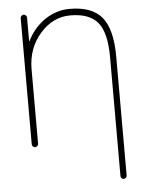

<svg xmlns="http://www.w3.org/2000/svg" viewBox="-62 -814 803 1060"><g transform="rotate(-5 339.0 -284.5)"><path d="M126 -607.4Q126 -606.4 127 -606Q127.9 -605.5 127.9 -606.4Q158.2 -668.9 212.9 -711.9Q282.2 -764.6 364.3 -764.6Q488.3 -764.6 543 -697.8Q597.7 -630.9 597.7 -480.5V179.7Q597.7 186.5 592.8 191.4Q587.9 196.3 580.6 196.3Q573.2 196.3 568.4 191.4Q563.5 186.5 563.5 179.7V-480.5Q563.5 -615.2 517.1 -671.9Q470.7 -728.5 364.3 -728.5Q267.6 -728.5 196.8 -647.5Q126 -566.4 126 -451.2V-38.1Q126 -31.2 120.6 -25.9Q115.2 -20.5 108.4 -20.5Q101.6 -20.5 96.2 -25.9Q90.8 -31.2 90.8 -38.1V-737.3Q90.8 -744.1 96.2 -749.5Q101.6 -754.9 108.4 -754.9Q115.2 -754.9 120.6 -749.5Q126 -744.1 126 -737.3Z"/></g></svg>

Font: Gen Jyuu Gothic ExtraLight
Style: Regular
Weight: 100
Designer: [Source Han Sans]
Ryoko NISHIZUKA  (kana & ideographs); Paul D. Hunt (Latin, Greek & Cyrillic); Wenlong ZHANG  (bopomofo
Version: Version 1.002.20150607